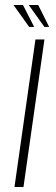

<svg xmlns="http://www.w3.org/2000/svg" viewBox="-20 -749 224 769"><path d="M38 0 122 -591H158L74 0ZM177 -641H158L95 -729H133ZM117 -641H97L34 -729H72Z"/></svg>

Font: Alumni Sans Thin ExtraLight
Style: Italic
Weight: 250
Italic angle: -8°
Version: Version 1.016